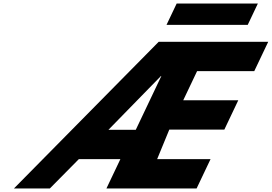

<svg xmlns="http://www.w3.org/2000/svg" viewBox="-20 -1060 1529 1080"><path d="M423.6 -165H657.2L578.7 0H1085.9L1164.4 -165H864L932.3 -331H1241.9L1320.3 -496H1010.7L1088.7 -660H1410.3L1488.8 -825H872.7L58.5 0H260.5ZM743.8 -330H590.1L885 -632H887.4ZM973.7 -1040 916.6 -920H1373.4L1430.4 -1040Z"/></svg>

Font: Hussar
Style: BdSuprExtOblFive
Weight: 700
Foundry: Cannot Into Space Fonts
Version: Version 2.00